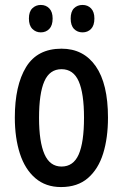

<svg xmlns="http://www.w3.org/2000/svg" viewBox="-20 -747 498 777"><path d="M417 -271Q417 -189 397.5 -126Q378 -63 336 -26.5Q294 10 227 10Q165 10 123 -26Q81 -62 60.5 -125.5Q40 -189 40 -271Q40 -401 85.5 -475.5Q131 -550 229 -550Q318 -550 367.5 -479Q417 -408 417 -271ZM138 -270Q138 -173 160 -123Q182 -73 229 -73Q277 -73 298.5 -122Q320 -171 320 -271Q320 -369 298.5 -418Q277 -467 229 -467Q181 -467 159.5 -418Q138 -369 138 -270ZM97 -672Q97 -700 111 -713.5Q125 -727 145 -727Q166 -727 179.5 -713Q193 -699 193 -672Q193 -644 179.5 -630Q166 -616 145 -616Q125 -616 111 -630Q97 -644 97 -672ZM266 -672Q266 -700 279.5 -713.5Q293 -727 314 -727Q335 -727 348.5 -713Q362 -699 362 -672Q362 -644 348.5 -630Q335 -616 314 -616Q293 -616 279.5 -630Q266 -644 266 -672Z"/></svg>

Font: Noto Sans ExtraCondensed Medium
Style: Regular
Weight: 500
Width: 2
Designer: Monotype Design Team
Foundry: Monotype Imaging Inc.
Version: Version 2.013; ttfautohint (v1.8.4.7-5d5b)